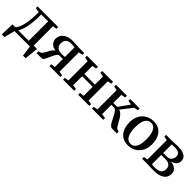

<svg xmlns="http://www.w3.org/2000/svg" viewBox="226 -1715 3056 3056"><g transform="rotate(45 1754.5 -186.5)"><path d="M49 0V-48L65.5 -49.5Q91 -70.5 109.8 -110Q128.5 -149.5 141 -205Q153.5 -260.5 159.8 -331.2Q166 -402 166 -485.5L87 -498V-537.5H551.5V-498L485 -485.5V0ZM136.5 -50.5H375.5V-488H219.5V-443Q219.5 -374 213.2 -311.5Q207 -249 195.5 -197Q184 -145 169 -107.2Q154 -69.5 136.5 -50.5ZM0 180Q1 145.5 2.2 107Q3.5 68.5 5 27.8Q6.5 -13 8.5 -52.5H163.5L108 -4.5Q103.5 10.5 97 35.8Q90.5 61 83.5 89.2Q76.5 117.5 70.8 142Q65 166.5 61.5 180ZM477 180Q475 159.5 472 135Q469 110.5 465.5 85.5Q462 60.5 458.5 38Q455 15.5 453 -1L414.5 -52H561Q559 -32 556.5 -8.8Q554 14.5 551.2 40Q548.5 65.5 545.8 90.5Q543 115.5 540.5 138.5Q538 161.5 535.5 180Z M602.5 0 603.5 -40 636.5 -51.5Q658 -59 673 -79.8Q688 -100.5 701.5 -127.5Q715 -154.5 730 -180.8Q745 -207 765.8 -225.8Q786.5 -244.5 817 -249L820.5 -237Q773 -237.5 735.2 -254.8Q697.5 -272 675.5 -303.5Q653.5 -335 653.5 -377.5Q653.5 -424.5 678.5 -462.5Q703.5 -500.5 754 -523Q804.5 -545.5 880.5 -545.5Q907 -545.5 935.2 -543.5Q963.5 -541.5 989.5 -539.5Q1015.5 -537.5 1034 -537.5H1137.5V-497.5L1070 -484.5V-50.5L1138.5 -39.5V0H893V-39.5L964.5 -50.5V-230H875Q856 -219.5 839.8 -194Q823.5 -168.5 809.2 -136.5Q795 -104.5 781.5 -74.2Q768 -44 754.5 -23.2Q741 -2.5 726 0ZM887.5 -273Q899.5 -273 914.2 -273.2Q929 -273.5 942.8 -274.2Q956.5 -275 964.5 -275.5V-492Q956 -493.5 941.5 -495Q927 -496.5 911.5 -497.2Q896 -498 882.5 -498Q843.5 -498 817 -484.8Q790.5 -471.5 777.2 -446Q764 -420.5 764 -384Q764 -345.5 779.8 -321Q795.5 -296.5 823.2 -284.8Q851 -273 887.5 -273Z M1199 0V-40L1268 -51V-483L1200 -498V-537.5H1447.5V-498L1375.5 -483V-303H1613.5V-483L1541 -498V-537.5H1788V-498L1721 -483V-51L1790 -40V0H1539.5V-40L1613.5 -51V-253.5H1375.5V-51L1449 -40V0Z M1850 0V-40L1920 -51V-483.5L1851.5 -498V-537.5H2098V-498L2026.5 -483.5V-302.5H2115L2243.5 -483.5L2172.5 -498V-537.5H2386V-498L2315 -483L2168.5 -294.5Q2201.5 -284.5 2227 -258.5Q2252.5 -232.5 2272.5 -199.5Q2292.5 -166.5 2309.2 -134.2Q2326 -102 2342.2 -78.8Q2358.5 -55.5 2376.5 -50L2410 -40.5V0H2302.5Q2280 0 2261 -18.8Q2242 -37.5 2225.5 -67.2Q2209 -97 2193 -130Q2177 -163 2160.2 -192.8Q2143.5 -222.5 2124.5 -241.2Q2105.5 -260 2082.5 -260H2026.5V-51L2103 -40V0Z M2425.5 -268Q2425.5 -337.5 2447 -390.8Q2468.5 -444 2505.5 -480Q2542.5 -516 2588.8 -534.5Q2635 -553 2684 -553Q2768.5 -553 2822.8 -516.5Q2877 -480 2903 -417Q2929 -354 2929 -274.5Q2929 -204.5 2907.5 -151Q2886 -97.5 2849 -61.5Q2812 -25.5 2766 -7.2Q2720 11 2670.5 11Q2607.5 11 2561.2 -10Q2515 -31 2485 -68.8Q2455 -106.5 2440.2 -157.2Q2425.5 -208 2425.5 -268ZM2678 -36.5Q2720 -36.5 2749.2 -61.5Q2778.5 -86.5 2793.8 -137.2Q2809 -188 2809 -264.5Q2809 -315 2802 -358.8Q2795 -402.5 2779.8 -435.5Q2764.5 -468.5 2739.5 -487.2Q2714.5 -506 2678 -506Q2636 -506 2606.2 -480.8Q2576.5 -455.5 2560.8 -405Q2545 -354.5 2545 -277.5Q2545 -227 2552.5 -183Q2560 -139 2575.8 -106Q2591.5 -73 2616.8 -54.8Q2642 -36.5 2678 -36.5Z M3235.5 4Q3211.5 4 3182.5 3Q3153.5 2 3127 1Q3100.5 0 3083 0H2979V-39.5L3047.5 -50.5V-485.5L2980.5 -498.5V-537.5H3089.5Q3107 -537.5 3132.5 -538.8Q3158 -540 3186.2 -541.2Q3214.5 -542.5 3240 -542.5Q3316 -542.5 3361.2 -526.5Q3406.5 -510.5 3426.8 -481.8Q3447 -453 3447 -415Q3447 -364 3415.5 -334.2Q3384 -304.5 3332.5 -293Q3379 -289.5 3412.5 -273Q3446 -256.5 3464.2 -228.2Q3482.5 -200 3482.5 -160Q3482.5 -112.5 3457.5 -75.5Q3432.5 -38.5 3378.2 -17.2Q3324 4 3235.5 4ZM3227 -42.5Q3301 -42.5 3334.5 -72.2Q3368 -102 3368 -153Q3368 -209.5 3333.8 -233.5Q3299.5 -257.5 3245.5 -257.5H3151.5V-49.5Q3159 -47.5 3171 -46Q3183 -44.5 3197.5 -43.5Q3212 -42.5 3227 -42.5ZM3151.5 -301.5H3233.5Q3270.5 -301.5 3293.8 -316.8Q3317 -332 3328.2 -356.5Q3339.5 -381 3339.5 -409.5Q3339.5 -434.5 3329 -454.2Q3318.5 -474 3294.5 -485.2Q3270.5 -496.5 3230 -496.5Q3209.5 -496.5 3189.2 -495.5Q3169 -494.5 3151.5 -493Z"/></g></svg>

Font: Merriweather 60pt Medium
Style: Regular
Weight: 500
Version: Version 2.100